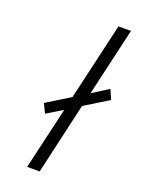

<svg xmlns="http://www.w3.org/2000/svg" viewBox="-139 -785 625 849"><g transform="rotate(20 174.0 -361.0)"><path d="M159 0 236 -336 348 -405 328 -450 252 -402 326 -722H267L183 -359L73 -291L94 -248L168 -293L100 0Z"/></g></svg>

Font: RazerF5 Light
Style: Italic
Weight: 300
Foundry: Razer Inc.
Version: Version 2